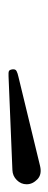

<svg xmlns="http://www.w3.org/2000/svg" viewBox="156 -986 119 472"><g transform="rotate(90 216.0 -749.5)"><path d="M397.5 -720 167 -710.5Q157.5 -710 154.2 -711.5Q151 -713 150 -720Q149 -727.5 154.2 -730.2Q159.5 -733 169 -735L387.5 -788Q408.5 -793 420.5 -781.2Q432.5 -769.5 432.5 -755Q432.5 -741 422.2 -730.8Q412 -720.5 397.5 -720Z"/></g></svg>

Font: Besley
Style: Italic
Weight: 400
Italic angle: -13°
Designer: Owen Earl
Foundry: indestructible type*
Version: Version 4.000; ttfautohint (v1.8.4.7-5d5b)